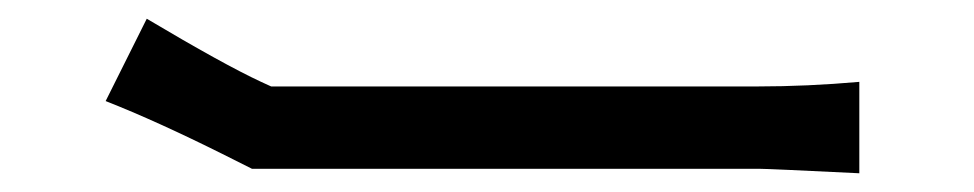

<svg xmlns="http://www.w3.org/2000/svg" viewBox="-20 -520 1040 205"><path d="M269.5 -427.7 258.8 -432.6Q218.8 -451.2 136.7 -500L92.8 -412.1Q147.5 -390.6 219.7 -354.5L249 -339.8H790Q799.8 -339.8 897.5 -335V-432.6Q841.8 -427.7 789.1 -427.7Z"/></svg>

Font: Nasu
Style: Regular
Weight: 400
Designer: Ryoko NISHIZUKA (kana &amp; ideographs); Paul D. Hunt (Latin, Greek &amp; Cyrillic); Wenlong ZHANG (bopomofo); Sandoll C
Version: Version 2014.1215